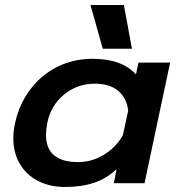

<svg xmlns="http://www.w3.org/2000/svg" viewBox="-20 -729 700 764"><path d="M340 -709H473L505 -535H389ZM33 -179Q33 -210 40 -239Q56 -314 100 -372.5Q144 -431 208 -463Q272 -495 348 -495Q465 -495 521 -433L531 -480H657L555 0H433L444 -56Q405 -19 355 -2Q305 15 239 15Q179 15 132.5 -8.5Q86 -32 59.5 -76Q33 -120 33 -179ZM469 -191 490 -288Q485 -338 451 -367Q417 -396 358 -396Q287 -396 234.5 -352.5Q182 -309 168 -239Q163 -211 163 -193Q163 -84 291 -84Q345 -84 393 -113Q441 -142 469 -191Z"/></svg>

Font: Prompt Medium
Style: Italic
Weight: 500
Italic angle: -12°
Designer: Katatrad Team
Foundry: CadsonDemak
Version: Version 1.001